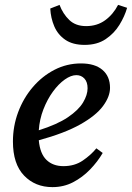

<svg xmlns="http://www.w3.org/2000/svg" viewBox="-20 -753 541 787"><path d="M293 -445Q271 -445 245.5 -427Q220 -409 197 -377.5Q174 -346 158 -305Q142 -264 139 -219Q215 -243 258.5 -272.5Q302 -302 320.5 -333Q339 -364 339 -391Q339 -417 326 -431Q313 -445 293 -445ZM195 14Q124 14 78.5 -33.5Q33 -81 33 -173Q33 -236 54.5 -293.5Q76 -351 114.5 -396Q153 -441 203.5 -467Q254 -493 312 -493Q369 -493 400 -466.5Q431 -440 431 -393Q431 -357 402 -318Q373 -279 309 -243Q245 -207 139 -178Q144 -123 170.5 -97.5Q197 -72 240 -72Q286 -72 319.5 -95Q353 -118 375 -145L401 -126Q380 -90 349 -58Q318 -26 279.5 -6Q241 14 195 14ZM327 -569Q278 -569 247.5 -590Q217 -611 202.5 -645Q188 -679 186 -718L224 -733Q238 -696 264 -671Q290 -646 333 -646Q378 -646 411 -670Q444 -694 464 -733L501 -721Q491 -686 469.5 -651Q448 -616 413 -592.5Q378 -569 327 -569Z"/></svg>

Font: Source Serif 4 Semibold
Style: Italic
Weight: 600
Italic angle: -12°
Designer: Frank Grießhammer
Foundry: Adobe
Version: Version 4.005;hotconv 1.1.0;makeotfexe 2.6.0